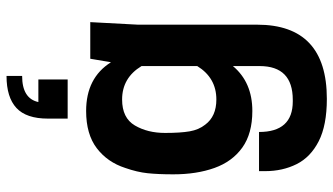

<svg xmlns="http://www.w3.org/2000/svg" viewBox="-242 -592 1046 603"><g transform="rotate(-90 281.5 -290.0)"><path d="M273 213Q190 213 140 187.5Q90 162 68 118Q46 74 46 19V0H169Q169 106 265 106H270Q376 106 376 2V-82Q325 -21 235 -21Q164 -21 120 -52.5Q76 -84 56 -140Q36 -196 36 -269Q36 -317 39.5 -350Q43 -383 56 -420Q74 -476 118 -509.5Q162 -543 235 -543Q339 -543 388 -465L399 -530H514L506 -380V-6Q506 213 273 213ZM271 -134Q339 -134 376 -194V-369Q339 -430 271 -430Q213 -430 189.5 -390Q166 -350 166 -295Q166 -247 171 -218Q176 -189 192 -169Q218 -134 271 -134ZM334 -601H211V-663Q211 -731 244.5 -762Q278 -793 345 -793V-744Q274 -744 263 -693H334Z"/></g></svg>

Font: Tanohe Sans SemiBold
Style: Regular
Weight: 600
Designer: Village Type and Design LLC & Cristiano Sobral
Foundry: Cooper Hewitt Smithsonian Design Museum
Version: Version 1.00;September 29, 2021;FontCreator 13.0.0.2655 64-b